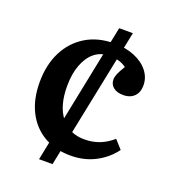

<svg xmlns="http://www.w3.org/2000/svg" viewBox="-125 -735 759 856"><g transform="rotate(20 254.5 -307.5)"><path d="M158 28 294 -643H359L222 28ZM284 -35Q210 -35 156 -67Q102 -99 72.5 -157.5Q43 -216 43 -296Q43 -379 74.5 -441Q106 -503 163 -537.5Q220 -572 297 -572Q352 -572 394 -554.5Q436 -537 459.5 -507Q483 -477 483 -440Q483 -419 475 -403Q467 -387 451 -378Q435 -369 412 -369Q382 -369 365 -383Q348 -397 348 -420Q348 -432 354.5 -447.5Q361 -463 377 -489Q359 -502 339.5 -507Q320 -512 292 -512Q254 -512 225.5 -489Q197 -466 180.5 -423Q164 -380 164 -321Q164 -228 204.5 -176Q245 -124 317 -124Q356 -124 389 -137Q422 -150 450 -175L486 -135Q452 -89 400 -62Q348 -35 284 -35Z"/></g></svg>

Font: Literata 18pt Medium
Style: Regular
Weight: 500
Designer: Latin by Veronika Burian and Jose Scaglione. Greek by Irene Vlachou. Cyrillic by Vera Evstafieva.
Foundry: TypeTogether
Version: Version 3.103;gftools[0.9.29]